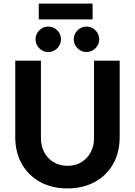

<svg xmlns="http://www.w3.org/2000/svg" viewBox="-20 -1038 752 1070"><path d="M356 12Q271 12 205.5 -23Q140 -58 102.5 -122.5Q65 -187 65 -276V-700H208V-267Q208 -225 226 -190.5Q244 -156 277.5 -135Q311 -114 357 -114Q402 -114 435 -135Q468 -156 486 -190.5Q504 -225 504 -267V-700H647V-276Q647 -187 609.5 -122.5Q572 -58 506.5 -23Q441 12 356 12ZM462 -748Q433 -748 412 -769Q391 -790 391 -819Q391 -848 412 -869Q433 -890 462 -890Q491 -890 512 -869Q533 -848 533 -819Q533 -790 512 -769Q491 -748 462 -748ZM249 -748Q220 -748 199 -769Q178 -790 178 -819Q178 -848 199 -869Q220 -890 249 -890Q278 -890 299 -869Q320 -848 320 -819Q320 -790 299 -769Q278 -748 249 -748ZM196 -930V-1018H496V-930Z"/></svg>

Font: MuseoModerno Thin SemiBold
Style: Regular
Weight: 600
Version: Version 1.003